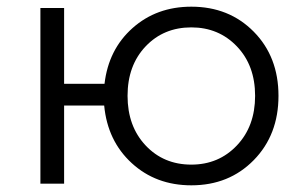

<svg xmlns="http://www.w3.org/2000/svg" viewBox="-20 -550 905 575"><path d="M553 -530Q666 -530 740 -455Q814 -380 814 -263Q814 -146 740 -70.5Q666 5 553 5Q447 5 374.5 -61.5Q302 -128 292 -234H172V0H101V-526H172V-299H293Q305 -402 377 -466Q449 -530 553 -530ZM553 -57Q635 -57 689.5 -114.5Q744 -172 744 -263Q744 -354 689.5 -411Q635 -468 553 -468Q470 -468 416 -411Q362 -354 362 -263Q362 -172 416 -114.5Q470 -57 553 -57Z"/></svg>

Font: Montserrat Alternates
Style: Regular
Weight: 400
Designer: Julieta Ulanovsky
Foundry: Julieta Ulanovsky
Version: Version 7.200;PS 007.200;hotconv 1.0.88;makeotf.lib2.5.64775